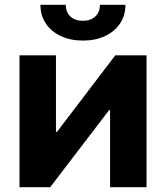

<svg xmlns="http://www.w3.org/2000/svg" viewBox="-20 -775 688 795"><path d="M586.8 0H435.8V-318.9H431.6L188 0H60.7V-545.9H211.7V-228.7H215.7L457.3 -545.9H586.8ZM323.2 -607Q271.2 -607 231.5 -625.8Q191.8 -644.6 169.6 -677.8Q147.4 -711 147.4 -755.1H252.4Q252.4 -724.8 271.5 -706.8Q290.5 -688.9 323.3 -688.9Q355.6 -688.9 374.6 -706.8Q393.7 -724.8 393.7 -755.1H499.3Q499.3 -711 477.1 -677.8Q454.8 -644.6 415.3 -625.8Q375.8 -607 323.2 -607Z"/></svg>

Font: Inter
Style: Regular
Weight: 400
Designer: Rasmus Andersson
Foundry: rsms
Version: Version 4.000;git-8c9346024